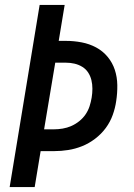

<svg xmlns="http://www.w3.org/2000/svg" viewBox="-20 -755 540 775"><path d="M19 0 140 -735H241L217 -590H246Q278 -590 309.5 -584Q341 -578 368 -563.5Q395 -549 414.5 -525.5Q434 -502 443.5 -473Q453 -444 453.5 -411.5Q454 -379 449 -347Q445 -319 435 -291Q425 -263 407 -238.5Q389 -214 364 -195Q339 -176 311.5 -165Q284 -154 255.5 -149.5Q227 -145 199 -145H144L120 0ZM158 -233H198Q215 -233 233 -236Q251 -239 268 -246.5Q285 -254 300 -266Q315 -278 325.5 -293.5Q336 -309 341.5 -326Q347 -343 350 -361Q353 -379 353 -397Q353 -415 349 -431.5Q345 -448 336 -462Q327 -476 312.5 -485Q298 -494 281 -498Q264 -502 246 -502H203Z"/></svg>

Font: Iosevka Semibold
Style: Italic
Weight: 600
Italic angle: -9°
Monospace: yes
Designer: Belleve Invis
Foundry: Belleve Invis
Version: Version 32.5.0; ttfautohint (v1.8.4)